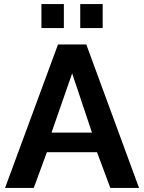

<svg xmlns="http://www.w3.org/2000/svg" viewBox="-20 -930 712 950"><path d="M267 -710H407L668 0H526L460 -177H212L147 0H5ZM435 -274 337 -567 235 -274ZM185 -791V-910H296V-791ZM377 -791V-910H488V-791Z"/></svg>

Font: Raleway
Style: Bold
Weight: 700
Designer: Matt McInerney, Pablo Impallari, Rodrigo Fuenzalida
Foundry: Matt McInerney, Pablo Impallari, Rodrigo Fuenzalida
Version: Version 4.026